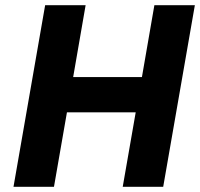

<svg xmlns="http://www.w3.org/2000/svg" viewBox="-20 -720 771 740"><path d="M575 -700 527 -423H262L310 -700H154L32 0H188L238 -287H503L453 0H609L731 -700Z"/></svg>

Font: Fixel Display
Style: Bold Italic
Weight: 700
Italic angle: -10°
Designer: AlfaBravo + MacPaw
Foundry: Kyrylo Tkachov, Marchela Mozhyna, Serhii Makarenko, Maria Weinstein, Zakhar Kryvoshyya
Version: Version 1.210;Glyphs 3.2 (3217)